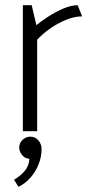

<svg xmlns="http://www.w3.org/2000/svg" viewBox="-20 -505 346 739"><path d="M123 0V-352Q142 -373 170.5 -393.5Q199 -414 232.5 -428Q266 -442 296 -442L279 -485Q254 -485 223.5 -472Q193 -459 165.5 -441Q138 -423 120 -408L102 -485H68V0ZM97 21Q85 21 75 27Q65 33 59.5 42.5Q54 52 54 64Q54 77 64.5 91Q75 105 93 106Q92 133 75.5 152.5Q59 172 34 187L51 214Q78 201 97.5 178.5Q117 156 128.5 127.5Q140 99 140 69Q140 49 127.5 35Q115 21 97 21Z"/></svg>

Font: Catamaran ExtraLight
Style: Regular
Weight: 250
Designer: Pria Ravichandran
Version: Version 2.000